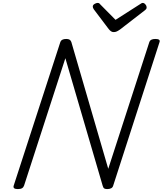

<svg xmlns="http://www.w3.org/2000/svg" viewBox="-20 -1282 1115 1316"><path d="M102 14Q66 14 74 -10L393 -992Q397 -1004 407 -1009.5Q417 -1015 434 -1015Q449 -1015 457 -1010Q465 -1005 469 -994L722 -125L1003 -992Q1007 -1004 1017 -1009.5Q1027 -1015 1045 -1015Q1082 -1015 1073 -992L756 -10Q753 2 742.5 8Q732 14 715 14Q702 14 695 10Q688 6 684 -8L428 -883L145 -10Q141 2 131 8Q121 14 102 14ZM958 -1262Q968 -1262 976.5 -1252Q985 -1242 985 -1233Q985 -1225 982.5 -1221Q980 -1217 975 -1213L803 -1080Q790 -1071 780.5 -1066.5Q771 -1062 759 -1062Q749 -1062 741 -1067.5Q733 -1073 725 -1083L623 -1218Q619 -1224 617.5 -1228.5Q616 -1233 616 -1237Q616 -1248 628 -1255Q640 -1262 649 -1262Q657 -1262 661 -1258.5Q665 -1255 671 -1248L772 -1146L933 -1249Q941 -1253 946.5 -1257.5Q952 -1262 958 -1262Z"/></svg>

Font: Playwrite US Trad Light
Style: Regular
Weight: 300
Designer: Veronika Burian, José Scaglione
Foundry: TypeTogether
Version: Version 1.003